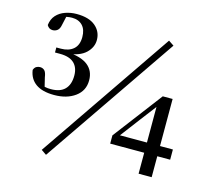

<svg xmlns="http://www.w3.org/2000/svg" viewBox="-109 -876 1134 1036"><g transform="rotate(15 457.5 -357.5)"><path d="M190 -292Q124 -292 87.5 -318Q51 -344 44 -393Q49 -407 58.5 -412.5Q68 -418 79 -418Q94 -418 104 -408.5Q114 -399 118 -371L133 -309L104 -331Q120 -324 133.5 -321Q147 -318 165 -318Q217 -318 243 -344.5Q269 -371 269 -421Q269 -466 243 -490.5Q217 -515 164 -515H136V-543H161Q205 -543 231 -565.5Q257 -588 257 -633Q257 -675 235.5 -697.5Q214 -720 177 -720Q163 -720 147.5 -717Q132 -714 114 -707L147 -726L134 -668Q130 -646 118.5 -637Q107 -628 92 -628Q71 -628 60 -648Q64 -682 83.5 -703.5Q103 -725 133 -735.5Q163 -746 196 -746Q265 -746 301 -715.5Q337 -685 337 -638Q337 -597 303.5 -565Q270 -533 200 -526L198 -535Q278 -530 315.5 -500Q353 -470 353 -417Q353 -359 307 -325.5Q261 -292 190 -292ZM741 0V-138V-156V-382H733L771 -412L674 -285L578 -158L584 -187V-174H886V-117H551V-163L759 -437H814V0ZM232 31 203 11 714 -736 744 -716Z"/></g></svg>

Font: Noto Serif SC ExtraLight SemiBold
Style: Regular
Weight: 600
Version: Version 2.002-H1;hotconv 1.1.0;makeotfexe 2.6.0